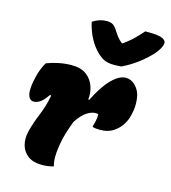

<svg xmlns="http://www.w3.org/2000/svg" viewBox="-122 -936 928 1044"><g transform="rotate(15 341.5 -414.5)"><path d="M490 -620Q481 -619 468.5 -618.5Q456 -618 446 -618Q421 -618 400.5 -625Q380 -632 355 -655Q294 -713 271 -813Q308 -838 350 -838Q374 -838 387 -828.5Q400 -819 413 -797Q422 -783 432 -770Q442 -757 459 -743H464Q500 -769 524.5 -793.5Q549 -818 566 -838H582Q644 -838 665 -827Q686 -816 683 -799Q681 -786 672 -770Q663 -754 646 -735Q615 -701 574.5 -671Q534 -641 490 -620ZM88 -530Q115 -541 152.5 -549Q190 -557 228 -557Q282 -557 313 -532.5Q344 -508 355.5 -471.5Q367 -435 362 -401L368 -399Q408 -481 450.5 -524Q493 -567 530 -567Q561 -567 584 -543Q612 -515 617 -471.5Q622 -428 613 -390L609 -373Q603 -347 585 -320Q567 -293 538 -275Q509 -257 467 -257Q454 -257 444.5 -258Q435 -259 424 -262V-268Q430 -285 433 -302.5Q436 -320 436 -336Q430 -339 420 -339Q398 -339 371 -321.5Q344 -304 316 -261Q303 -227 292 -191.5Q281 -156 275 -117Q269 -79 269 -51Q269 -23 276 0Q245 9 210 9Q161 9 131.5 -13Q102 -35 92.5 -70.5Q83 -106 93 -148Q106 -199 128.5 -253Q151 -307 162 -367L156 -371Q131 -335 113 -323.5Q95 -312 78 -312Q53 -312 45.5 -344.5Q38 -377 54 -443Q60 -469 68.5 -490Q77 -511 88 -530Z"/></g></svg>

Font: Recursive Mn Csl St Blk
Style: Italic
Weight: 900
Italic angle: -15°
Monospace: yes
Version: Version 1.079;hotconv 1.0.112;makeotfexe 2.5.65598; ttfautoh